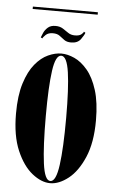

<svg xmlns="http://www.w3.org/2000/svg" viewBox="-52 -747 478 793"><g transform="rotate(5 186.5 -350.0)"><path d="M186.5 11Q150 11 111.8 -19.2Q73.5 -49.5 47.2 -110.5Q21 -171.5 21 -263.5Q21 -338.5 37 -389.2Q53 -440 78 -470.2Q103 -500.5 131.8 -513.5Q160.5 -526.5 186.5 -526.5Q212 -526.5 240.8 -513.5Q269.5 -500.5 295 -470.2Q320.5 -440 336.5 -389.2Q352.5 -338.5 352.5 -263.5Q352.5 -171.5 326.2 -110.5Q300 -49.5 261.5 -19.2Q223 11 186.5 11ZM186.5 2Q210 2 219.5 -68.2Q229 -138.5 229 -263.5Q229 -386 219.5 -451.8Q210 -517.5 186.5 -517.5Q163 -517.5 153.8 -451.8Q144.5 -386 144.5 -263.5Q144.5 -138.5 153.8 -68.2Q163 2 186.5 2ZM222 -575.5Q204 -575.5 193.5 -583.2Q183 -591 172.5 -599Q162 -607 144 -607Q125 -607 114.5 -597Q104 -587 102.5 -582L95.5 -585.5Q98 -593 103.8 -605.5Q109.5 -618 121 -628Q132.5 -638 152 -638Q170.5 -638 183 -630Q195.5 -622 207 -614Q218.5 -606 235 -606Q252.5 -606 261 -612.5Q269.5 -619 271 -624.5L277.5 -620.5Q274.5 -611 261.8 -593.2Q249 -575.5 222 -575.5ZM52 -699.5V-709.5H321.5V-699.5Z"/></g></svg>

Font: Imbue 100pt
Style: Bold
Weight: 700
Designer: Tyler Finck
Foundry: Etcetera Type Company
Version: Version 1.102; ttfautohint (v1.8.3)